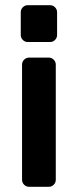

<svg xmlns="http://www.w3.org/2000/svg" viewBox="-20 -541 300 740"><path d="M87 -379H173C180.3 -379 186.7 -381.7 192 -387C197.3 -392.3 200 -398.7 200 -406V-494C200 -501.3 197.3 -507.7 192 -513C186.7 -518.3 180.3 -521 173 -521H87C79.7 -521 73.3 -518.3 68 -513C62.7 -507.7 60 -501.3 60 -494V-406C60 -398.7 62.7 -392.3 68 -387C73.3 -381.7 79.7 -379 87 -379ZM195 152V-292C195 -299.3 192.3 -305.7 187 -311C181.7 -316.3 175.3 -319 168 -319H92C84.7 -319 78.3 -316.3 73 -311C67.7 -305.7 65 -299.3 65 -292V152C65 159.3 67.7 165.7 73 171C78.3 176.3 84.7 179 92 179H168C175.3 179 181.7 176.3 187 171C192.3 165.7 195 159.3 195 152Z"/></svg>

Font: Rubik
Style: Regular
Weight: 500
Designer: Hubert & Fischer
Foundry: Hubert & Fischer
Version: Version 1.100